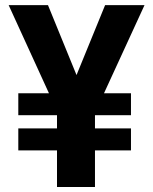

<svg xmlns="http://www.w3.org/2000/svg" viewBox="-20 -748 612 768"><path d="M171.9 -727.5 286.1 -447.8 400.4 -727.5H558.1L396 -375H503.9V-287.1H359.9V-234.4H503.9V-146.5H359.9V0H208V-146.5H53.2V-234.4H208V-287.1H53.2V-375H175.8L14.6 -727.5Z"/></svg>

Font: Konkhmer Sleokchher
Style: Regular
Weight: 400
Designer: Suon May Sophanith
Version: Version 1.000; ttfautohint (v1.8.4.7-5d5b);gftools[0.9.23]